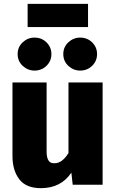

<svg xmlns="http://www.w3.org/2000/svg" viewBox="-20 -963 606 1001"><path d="M193 18Q116 18 80.5 -28.5Q45 -75 45 -150V-533H223V-173Q223 -112 260 -112H265Q304 -112 337 -165V-533H515V0H359L352 -63Q298 18 193 18ZM160 -595Q125 -595 98.5 -619.5Q72 -644 72 -681Q72 -718 98.5 -742.5Q125 -767 160 -767Q197 -767 222.5 -742Q248 -717 248 -681Q248 -645 222.5 -620Q197 -595 160 -595ZM398 -595Q363 -595 336.5 -619.5Q310 -644 310 -681Q310 -718 336.5 -742.5Q363 -767 398 -767Q435 -767 460.5 -742Q486 -717 486 -681Q486 -645 460.5 -620Q435 -595 398 -595ZM439 -822H124V-943H439Z"/></svg>

Font: Trujillo ExtraBold
Style: Regular
Weight: 800
Designer: Fira Sans original fonts by bBox Type GmbH, Carrois Corporate GbR, & Edenspiekermann AG / Changes by Cristiano Sobral
Foundry: Fira Sans original fonts by bBox Type GmbH, Carrois Corporate GbR, & Edenspiekermann AG / Changes by Cristiano Sobral
Version: Version 4.301;July 28, 2020;FontCreator 13.0.0.2655 64-bit